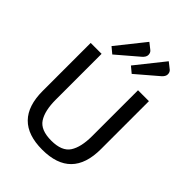

<svg xmlns="http://www.w3.org/2000/svg" viewBox="-275 -1103 1245 1245"><g transform="rotate(45 347.0 -481.0)"><path d="M614 -700V-260Q614 12 347 12Q80 12 80 -260V-700H180V-280Q180 -178 215 -124.5Q250 -71 347 -71Q444 -71 479 -124.5Q514 -178 514 -280V-700ZM387 -940Q400 -929 400 -909.5Q400 -890 378 -871L232 -746L190 -781L344 -974ZM565 -940Q578 -929 578 -909.5Q578 -890 556 -871L410 -746L368 -781L522 -974Z"/></g></svg>

Font: Voces
Style: Regular
Weight: 400
Designer: Ana Paula Megda, Pablo Ugerman
Foundry: Ana Paula Megda, Pablo Ugerman
Version: Version 1.003